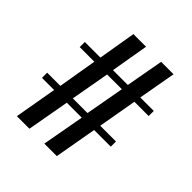

<svg xmlns="http://www.w3.org/2000/svg" viewBox="-192 -829 957 957"><g transform="rotate(45 287.0 -350.0)"><path d="M78.5 0 117.5 -223.5H32V-260H125L159.5 -465H56.5V-501H166.5L200 -700H289L255 -501H359.5L395.5 -700H483L447.5 -501H542.5V-465H442L406 -260H517V-223.5H399.5L360 0H272L312.5 -223.5H207L167 0ZM213 -260H316.5L353.5 -465H249.5Z"/></g></svg>

Font: Imbue Thin 10pt SemiBold
Style: Regular
Weight: 600
Version: Version 1.102